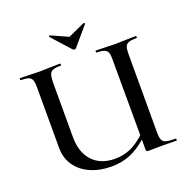

<svg xmlns="http://www.w3.org/2000/svg" viewBox="-140 -925 1048 1069"><g transform="rotate(-20 384.0 -390.0)"><path d="M730 0 636 -1 567 0Q556 0 553.5 -3Q551 -6 551 -19V-71Q500 -27 450.5 -7.5Q401 12 343 12Q274 12 219 -12Q164 -36 133 -81Q102 -126 102 -186V-544Q102 -574 96.5 -588Q91 -602 76.5 -607.5Q62 -613 31 -613Q28 -613 28 -619Q28 -625 31 -625L78 -624Q120 -622 147 -622Q174 -622 218 -624L266 -625Q270 -625 270.5 -619Q271 -613 268 -613Q236 -613 221 -607Q206 -601 201 -586.5Q196 -572 195 -542V-221Q194 -127 242 -74.5Q290 -22 376 -22Q423 -22 464 -39Q505 -56 551 -97L550 -542Q551 -572 545.5 -586.5Q540 -601 525 -607Q510 -613 480 -613Q477 -613 477 -619Q477 -625 479 -625L528 -624Q570 -622 597 -622Q622 -622 666 -624L715 -625Q719 -625 719.5 -619Q720 -613 717 -613Q685 -613 670 -607.5Q655 -602 649.5 -588Q644 -574 644 -544V-81Q644 -51 650 -36.5Q656 -22 674 -17Q692 -12 730 -12Q733 -12 733 -6Q733 0 730 0ZM262 -785 261 -787Q261 -789 263.5 -791Q266 -793 268 -792L368 -747L467 -792Q469 -793 472.5 -789.5Q476 -786 474 -785L380 -675Q377 -671 371 -671Q365 -671 361 -675Z"/></g></svg>

Font: Cormorant Upright SemiBold
Style: Regular
Weight: 600
Designer: Christian Thalmann (Catharsis Fonts)
Foundry: Catharsis Fonts
Version: Version 3.302